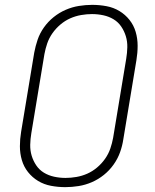

<svg xmlns="http://www.w3.org/2000/svg" viewBox="-20 -763 640 791"><path d="M249 8Q219 8 190 2.5Q161 -3 137 -17.5Q113 -32 95.5 -54Q78 -76 70 -103.5Q62 -131 62 -160.5Q62 -190 67 -220L121 -546Q126 -573 135 -599.5Q144 -626 161 -650Q178 -674 201 -692.5Q224 -711 250.5 -722.5Q277 -734 305 -738.5Q333 -743 360 -743Q390 -743 419 -737.5Q448 -732 472 -717.5Q496 -703 513.5 -681Q531 -659 539 -631.5Q547 -604 547 -574.5Q547 -545 542 -515L488 -189Q484 -162 474.5 -135.5Q465 -109 448 -85Q431 -61 408 -42.5Q385 -24 358.5 -12.5Q332 -1 304 3.5Q276 8 249 8ZM250 -30Q272 -30 295 -34Q318 -38 339.5 -47.5Q361 -57 380 -73Q399 -89 413 -109Q427 -129 434.5 -151Q442 -173 446 -195L500 -521Q504 -545 504.5 -568.5Q505 -592 498.5 -613.5Q492 -635 479.5 -653.5Q467 -672 448 -683.5Q429 -695 406 -700Q383 -705 359 -705Q337 -705 314 -701Q291 -697 269.5 -687.5Q248 -678 229 -662Q210 -646 196 -626Q182 -606 174.5 -584Q167 -562 163 -540L109 -214Q105 -190 104.5 -166.5Q104 -143 110.5 -121.5Q117 -100 129.5 -81.5Q142 -63 161 -51.5Q180 -40 203 -35Q226 -30 250 -30Z"/></svg>

Font: Iosevka Extralight Extended
Style: Italic
Weight: 200
Width: 7
Italic angle: -9°
Monospace: yes
Designer: Belleve Invis
Foundry: Belleve Invis
Version: Version 32.5.0; ttfautohint (v1.8.4)